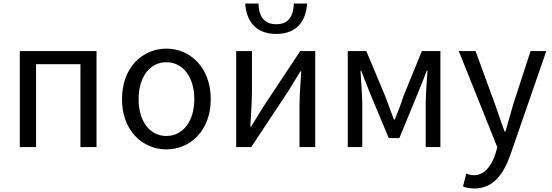

<svg xmlns="http://www.w3.org/2000/svg" viewBox="-20 -832 3123 1086"><path d="M92 0H184V-469H435V0H526V-543H92Z M921 13C1054 13 1172 -91 1172 -271C1172 -452 1054 -557 921 -557C788 -557 670 -452 670 -271C670 -91 788 13 921 13ZM921 -63C827 -63 764 -146 764 -271C764 -396 827 -480 921 -480C1015 -480 1079 -396 1079 -271C1079 -146 1015 -63 921 -63Z M1316 0H1401L1607 -311C1627 -344 1658 -394 1679 -428H1684C1679 -357 1674 -285 1674 -227V0H1763V-543H1678L1472 -232C1452 -199 1421 -149 1400 -116H1396C1400 -186 1405 -259 1405 -316V-543H1316ZM1543 -640C1668 -640 1712 -725 1717 -812H1642C1640 -748 1617 -695 1543 -695C1467 -695 1444 -748 1442 -812H1367C1372 -725 1417 -640 1543 -640Z M1947 0H2029V-245C2029 -293 2022 -376 2019 -432H2023C2039 -390 2057 -344 2073 -304L2179 -51H2239L2343 -304C2359 -344 2378 -389 2394 -432H2398C2394 -376 2388 -293 2388 -245V0H2471V-543H2366L2262 -288C2248 -242 2230 -199 2213 -156H2208C2193 -199 2175 -242 2159 -288L2052 -543H1947Z M2663 234C2771 234 2828 152 2866 46L3070 -543H2981L2883 -242C2869 -193 2853 -138 2839 -88H2834C2815 -139 2797 -194 2780 -242L2670 -543H2575L2793 1L2781 42C2758 109 2720 159 2659 159C2644 159 2628 154 2617 150L2599 223C2616 230 2638 234 2663 234Z"/></svg>

Font: ChiuKong Gothic CL
Style: Regular
Weight: 400
Designer: Ryoko NISHIZUKA 西塚涼子 (kana, bopomofo & ideographs); Paul D. Hunt (Latin, Greek & Cyrillic); Sandoll Communications 산돌커뮤니
Foundry: Adobe
Version: Version 1.300